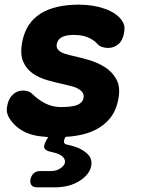

<svg xmlns="http://www.w3.org/2000/svg" viewBox="-20 -580 640 825"><path d="M140 225Q123 225 115.5 216Q108 207 111 190Q115 173 125.5 164Q136 155 153 155H198Q223 155 240 143Q257 131 259 119Q262 97 234 83Q220 77 201 73Q176 68 171 57Q166 46 179 23L187 9Q171 8 156 6Q128 3 104.5 -5.5Q81 -14 62 -27.5Q43 -41 28 -61Q17 -75 12 -90Q7 -105 11 -125Q16 -155 34.5 -173Q53 -191 79 -191Q88 -191 99 -188Q110 -185 118 -177Q143 -152 174 -136Q205 -120 241 -120Q259 -120 276 -121.5Q293 -123 306 -127Q319 -131 328 -139Q337 -147 339 -160Q341 -172 335.5 -181Q330 -190 319 -197Q308 -204 292 -208.5Q276 -213 258 -217Q220 -225 183.5 -235.5Q147 -246 120 -265Q93 -284 79.5 -315.5Q66 -347 75 -398Q83 -440 102.5 -470.5Q122 -501 153.5 -521Q185 -541 226.5 -550.5Q268 -560 319 -560Q380 -560 430 -542.5Q480 -525 503 -493Q509 -485 513 -472.5Q517 -460 513 -439Q508 -407 489 -390.5Q470 -374 444 -374Q430 -374 417.5 -378.5Q405 -383 397 -393Q386 -406 361 -418Q336 -430 296 -430Q280 -430 267.5 -427.5Q255 -425 246 -420.5Q237 -416 231.5 -408.5Q226 -401 224 -391Q222 -380 226 -372Q230 -364 238.5 -358.5Q247 -353 257.5 -349.5Q268 -346 280 -343Q317 -335 357.5 -323.5Q398 -312 430 -292Q462 -272 480 -239.5Q498 -207 489 -157Q480 -106 454 -73.5Q428 -41 391 -22.5Q354 -4 309 3Q285 7 262 8L258 15Q253 26 255.5 33Q258 40 271 42Q289 46 307 52Q337 63 357 82.5Q377 102 372 133Q365 170 321.5 197.5Q278 225 215 225Z"/></svg>

Font: Maple Mono ExtraBold
Style: Italic
Weight: 800
Italic angle: -10°
Monospace: yes
Designer: subframe7536
Version: Version 7.200